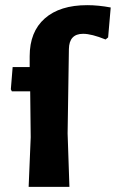

<svg xmlns="http://www.w3.org/2000/svg" viewBox="-20 -724 449 744"><path d="M318 -704Q361 -704 409 -695L399 -579L389 -571Q335 -593 302 -593Q248 -593 247 -534L242 -207L249 0H91L99 -192L97 -370H26L22 -378L29 -464H95V-506Q95 -601 153.5 -652.5Q212 -704 318 -704Z"/></svg>

Font: Alegreya Sans ExtraBold
Style: Regular
Weight: 800
Designer: Juan Pablo del Peral
Foundry: Huerta Tipografica
Version: Version 2.007